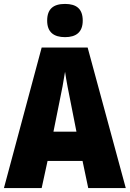

<svg xmlns="http://www.w3.org/2000/svg" viewBox="-20 -957 660 977"><path d="M311 -937C252 -937 220 -912 220 -852C220 -793 254 -768 311 -768C367 -768 401 -793 401 -852C401 -912 369 -937 311 -937ZM429 0H620L426 -715H192L0 0H192L222 -138H400ZM340 -434 369 -287H252L282 -436C293 -487 305 -551 311 -592C317 -549 330 -483 340 -434Z"/></svg>

Font: Noto Sans Condensed Black
Style: Regular
Weight: 900
Width: 3
Designer: Monotype Design Team
Foundry: Monotype Imaging Inc.
Version: Version 2.013